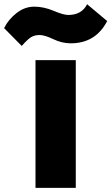

<svg xmlns="http://www.w3.org/2000/svg" viewBox="-95 -871 537 926"><path d="M-75.2 -735.4Q-54.7 -777.3 -15.1 -808.1Q24.4 -838.9 70.3 -838.9Q116.2 -838.9 163.6 -818.8Q210.9 -798.8 234.4 -798.8Q298.8 -798.8 325.2 -850.6L421.9 -769.5Q366.2 -662.1 246.1 -662.1Q204.1 -662.1 162.1 -682.1Q120.1 -702.1 96.2 -702.1Q72.3 -702.1 55.2 -691.9Q38.1 -681.6 9.8 -649.4ZM76.2 35.2V-581.1H270.5V35.2Z"/></svg>

Font: GenEi M Gothic v2 Black
Style: Regular
Weight: 900
Version: Version 2.0